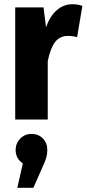

<svg xmlns="http://www.w3.org/2000/svg" viewBox="-20 -566 410 909"><path d="M370 -538 345 -390Q324 -396 303 -396Q262 -396 240 -366Q218 -336 206 -276V0H52V-531H186L198 -437Q216 -489 248.5 -517.5Q281 -546 323 -546Q350 -546 370 -538ZM204 144Q204 163 199 180.5Q194 198 180 228L138 323H62L88 208Q54 184 54 144Q54 113 75.5 90.5Q97 68 129 68Q162 68 183 89.5Q204 111 204 144Z"/></svg>

Font: Fira Sans Condensed
Style: Bold
Weight: 700
Width: 3
Designer: bBox Type GmbH & Carrois Corporate GbR & Edenspiekermann AG
Foundry: bBox Type GmbH & Carrois Corporate GbR & Edenspiekermann AG
Version: Version 4.301